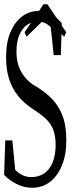

<svg xmlns="http://www.w3.org/2000/svg" viewBox="-24 -886 346 912"><path d="M-4.4 -55.2Q-2 -133.8 1 -219.2H34.7Q41.5 -146 48.3 -78.6Q65.9 -62 83.7 -53.5Q101.6 -44.9 126 -44.9Q160.6 -44.9 186.5 -62.7Q212.4 -80.6 226.3 -115.5Q240.2 -150.4 240.2 -196.8Q240.2 -236.8 230.7 -264.6Q221.2 -292.5 201.7 -313.5Q182.1 -334.5 151.9 -354.5Q151.9 -354.5 123.5 -374Q88.4 -397.9 61.8 -430.4Q35.2 -462.9 20 -508.1Q4.9 -553.2 4.9 -614.7Q4.9 -684.6 25.4 -732.9Q45.9 -781.2 80.6 -807.6Q115.2 -834 158.7 -834Q192.4 -834 220.2 -818.1Q248 -802.2 269.5 -774.9Q267.6 -704.6 265.1 -624H231Q224.1 -695.3 216.8 -756.8Q216.3 -762.2 215.8 -758.3Q189.5 -783.7 155.8 -783.7Q127 -783.7 104 -767.6Q81.1 -751 67.6 -719.5Q54.2 -688 54.2 -641.6Q54.2 -602.5 64 -573.7Q84 -516.6 135.7 -481.9Q150.4 -474.1 165 -463.9Q210.4 -434.1 238 -398.7Q265.6 -363.3 278.3 -320.6Q291 -277.8 291 -220.7Q291 -149.9 269.8 -99.1Q248.5 -48.3 212.4 -21.2Q176.3 5.9 128.4 5.9Q89.4 5.9 54.2 -12.5Q19 -30.8 -4.4 -55.2ZM290.5 -732.9 281.2 -711.4 191.4 -798.8 102.1 -711.4 92.8 -732.9 182.6 -865.7H201.2Z"/></svg>

Font: Scarab Serif
Style: Condensed-Light
Weight: 300
Designer: John Roberts
Foundry: Scarab
Version: 1.0